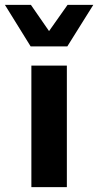

<svg xmlns="http://www.w3.org/2000/svg" viewBox="-69 -770 404 790"><path d="M57.1 -579.1 -48.8 -750H58.1L132.8 -642.1L209 -750H314.9L208 -579.1ZM60.1 0V-500H206.1V0Z"/></svg>

Font: Orkney
Style: Bold
Weight: 700
Designer: Samuel Oakes and Alfredo Marco Pradil
Foundry: Alfredo Marco Pradil
Version: 1.0